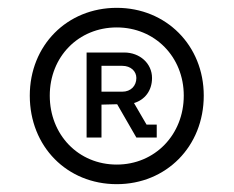

<svg xmlns="http://www.w3.org/2000/svg" viewBox="-20 -736 596 490"><path d="M278 -716C151 -716 56 -620 56 -492C56 -362 151 -266 278 -266C404 -266 500 -362 500 -492C500 -620 404 -716 278 -716ZM278 -316C180 -316 107 -392 107 -492C107 -591 180 -666 278 -666C375 -666 449 -591 449 -492C449 -392 375 -316 278 -316ZM322 -473C349 -481 368 -504 368 -537C368 -574 337 -602 297 -602H201V-385H239V-469L279 -470L328 -385H380V-418H354ZM292 -568C314 -568 328 -554 328 -537C328 -517 314 -502 292 -502H239V-568Z"/></svg>

Font: Alpha Lyrae Medium
Style: Regular
Weight: 500
Designer: Nikolay Petroussenko, Plamen Motev
Foundry: Fontfabric LLC
Version: Version 1.000;hotconv 1.0.109;makeotfexe 2.5.65596